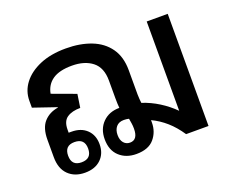

<svg xmlns="http://www.w3.org/2000/svg" viewBox="-97 -725 1077 893"><g transform="rotate(-20 441.5 -279.0)"><path d="M186 8Q135 8 104 -22.5Q73 -53 73 -110V-196Q73 -254 99.5 -283.5Q126 -313 170 -320V-322L56 -361V-395Q56 -443 85.5 -481.5Q115 -520 169 -543Q223 -566 298 -566Q368 -566 422.5 -545Q477 -524 508 -480.5Q539 -437 539 -371V-251Q539 -239 540 -228.5Q541 -218 542 -208Q585 -194 624 -169.5Q663 -145 695 -113V-555H799V0H688Q660 -42 627.5 -70.5Q595 -99 557 -117Q557 -112 557 -105Q557 -59 528.5 -25.5Q500 8 440 8Q389 8 356.5 -22Q324 -52 324 -107Q324 -158 355.5 -189.5Q387 -221 438 -221Q437 -231 436.5 -243Q436 -255 436 -269V-357Q436 -421 398 -451Q360 -481 297 -481Q235 -481 201.5 -458Q168 -435 160 -392L277 -349L267 -283Q226 -283 201.5 -266.5Q177 -250 177 -208V-193Q184 -193 191 -193Q238 -193 266 -166Q294 -139 294 -94Q294 -48 265 -20Q236 8 186 8ZM430 -52Q469 -52 469 -107Q469 -121 467 -134Q465 -147 463 -158Q451 -161 438 -161Q413 -161 400 -145.5Q387 -130 387 -105Q387 -80 399 -66Q411 -52 430 -52ZM187 -43Q237 -43 237 -93Q237 -143 187 -143Q138 -143 138 -93Q138 -43 187 -43Z"/></g></svg>

Font: Noto Sans Thai Looped Medium
Style: Regular
Weight: 500
Designer: Sasikarn Vongin, Ben Mitchell
Foundry: The Fontpad Ltd
Version: Version 1.001; ttfautohint (v1.8.4.7-5d5b)